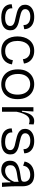

<svg xmlns="http://www.w3.org/2000/svg" viewBox="1260 -1828 579 3140"><g transform="rotate(90 1550.0 -257.5)"><path d="M267 12Q213 12 171.5 0.5Q130 -11 102.5 -33.5Q75 -56 61.5 -87.5Q48 -119 49 -159L116 -170Q112 -131 130 -104.5Q148 -78 184 -64.5Q220 -51 270 -51Q334 -51 369 -73Q404 -95 404 -133Q404 -164 385 -181Q366 -198 332 -208Q298 -218 255 -226Q218 -234 183 -244Q148 -254 119.5 -270Q91 -286 74 -312Q57 -338 57 -377Q57 -423 81.5 -456.5Q106 -490 150.5 -508.5Q195 -527 256 -527Q319 -527 363 -507Q407 -487 431.5 -450.5Q456 -414 457 -364L390 -351Q390 -389 373 -414Q356 -439 325 -451Q294 -463 252 -463Q195 -463 162 -441Q129 -419 129 -381Q129 -351 148.5 -334Q168 -317 201 -307.5Q234 -298 274 -289Q314 -282 349.5 -272Q385 -262 413.5 -246Q442 -230 458.5 -204Q475 -178 475 -137Q475 -87 449 -54Q423 -21 376 -4.5Q329 12 267 12Z M816 12Q750 12 704 -9.5Q658 -31 629.5 -69Q601 -107 588 -154Q575 -201 575 -253Q575 -309 589.5 -358.5Q604 -408 633.5 -446Q663 -484 707 -505.5Q751 -527 811 -527Q869 -527 913.5 -506Q958 -485 985 -447.5Q1012 -410 1019 -359L948 -342Q946 -371 931 -398.5Q916 -426 886 -443.5Q856 -461 811 -461Q771 -461 741 -445.5Q711 -430 691 -402.5Q671 -375 660 -337Q649 -299 649 -253Q649 -193 667.5 -147.5Q686 -102 723 -77Q760 -52 817 -52Q860 -52 891 -67.5Q922 -83 940 -110.5Q958 -138 964 -178L1033 -163Q1026 -118 1007 -85Q988 -52 959.5 -30.5Q931 -9 895 1.5Q859 12 816 12Z M1359 12Q1287 12 1231.5 -20Q1176 -52 1145 -112.5Q1114 -173 1114 -260Q1114 -349 1147 -408Q1180 -467 1234.5 -497Q1289 -527 1356 -527Q1426 -527 1481 -495.5Q1536 -464 1568.5 -403.5Q1601 -343 1601 -255Q1601 -167 1569.5 -107.5Q1538 -48 1483 -18Q1428 12 1359 12ZM1362 -52Q1413 -52 1450 -76.5Q1487 -101 1507 -146.5Q1527 -192 1527 -254Q1527 -317 1506.5 -363.5Q1486 -410 1447 -435.5Q1408 -461 1355 -461Q1305 -461 1267.5 -437.5Q1230 -414 1209.5 -369.5Q1189 -325 1189 -261Q1189 -165 1235.5 -108.5Q1282 -52 1362 -52Z M1733 0V-282V-514H1803L1791 -326H1806Q1816 -385 1834.5 -430.5Q1853 -476 1884 -501.5Q1915 -527 1959 -527Q1971 -527 1984.5 -525Q1998 -523 2015 -517L2011 -440Q1996 -446 1982 -448.5Q1968 -451 1954 -451Q1914 -451 1885.5 -423Q1857 -395 1838 -347Q1819 -299 1807 -240V0Z M2297 12Q2243 12 2201.5 0.5Q2160 -11 2132.5 -33.5Q2105 -56 2091.5 -87.5Q2078 -119 2079 -159L2146 -170Q2142 -131 2160 -104.5Q2178 -78 2214 -64.5Q2250 -51 2300 -51Q2364 -51 2399 -73Q2434 -95 2434 -133Q2434 -164 2415 -181Q2396 -198 2362 -208Q2328 -218 2285 -226Q2248 -234 2213 -244Q2178 -254 2149.5 -270Q2121 -286 2104 -312Q2087 -338 2087 -377Q2087 -423 2111.5 -456.5Q2136 -490 2180.5 -508.5Q2225 -527 2286 -527Q2349 -527 2393 -507Q2437 -487 2461.5 -450.5Q2486 -414 2487 -364L2420 -351Q2420 -389 2403 -414Q2386 -439 2355 -451Q2324 -463 2282 -463Q2225 -463 2192 -441Q2159 -419 2159 -381Q2159 -351 2178.5 -334Q2198 -317 2231 -307.5Q2264 -298 2304 -289Q2344 -282 2379.5 -272Q2415 -262 2443.5 -246Q2472 -230 2488.5 -204Q2505 -178 2505 -137Q2505 -87 2479 -54Q2453 -21 2406 -4.5Q2359 12 2297 12Z M2757 12Q2715 12 2681 -3.5Q2647 -19 2627.5 -51.5Q2608 -84 2608 -133Q2608 -170 2620.5 -197.5Q2633 -225 2660.5 -245.5Q2688 -266 2732.5 -279.5Q2777 -293 2840 -301Q2881 -306 2906 -311.5Q2931 -317 2941.5 -328.5Q2952 -340 2952 -363Q2952 -405 2923.5 -433.5Q2895 -462 2836 -462Q2806 -462 2774.5 -452Q2743 -442 2719.5 -417Q2696 -392 2690 -346L2621 -369Q2628 -406 2645.5 -435Q2663 -464 2691 -484.5Q2719 -505 2756 -516Q2793 -527 2838 -527Q2899 -527 2941 -506Q2983 -485 3004.5 -442Q3026 -399 3026 -331V-211Q3026 -179 3027.5 -142Q3029 -105 3031.5 -68.5Q3034 -32 3036 0H2967Q2965 -36 2963.5 -69.5Q2962 -103 2962 -137H2950Q2937 -98 2911.5 -63.5Q2886 -29 2848 -8.5Q2810 12 2757 12ZM2773 -51Q2797 -51 2821.5 -59.5Q2846 -68 2870.5 -86Q2895 -104 2916 -132.5Q2937 -161 2953 -201V-296L2981 -293Q2966 -276 2938.5 -267Q2911 -258 2877 -253.5Q2843 -249 2808.5 -243Q2774 -237 2745 -225.5Q2716 -214 2698.5 -193.5Q2681 -173 2681 -137Q2681 -94 2706.5 -72.5Q2732 -51 2773 -51Z"/></g></svg>

Font: Bricolage Grotesque 24pt Light
Style: Regular
Weight: 300
Designer: Mathieu Triay
Foundry: Atelier Triay
Version: Version 1.001;gftools[0.9.33.dev8+g029e19f]